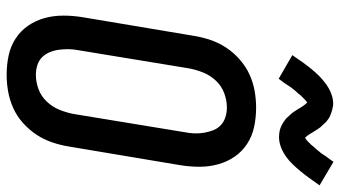

<svg xmlns="http://www.w3.org/2000/svg" viewBox="-243 -773 1024 578"><g transform="rotate(90 269.0 -484.0)"><path d="M205 8Q175 8 147 2Q119 -4 96 -19Q73 -34 57.5 -56.5Q42 -79 34.5 -106Q27 -133 27 -162.5Q27 -192 32 -222L88 -556Q92 -581 100.5 -606Q109 -631 123.5 -653Q138 -675 159 -693.5Q180 -712 204 -723Q228 -734 253.5 -738.5Q279 -743 304 -743Q334 -743 362 -737Q390 -731 413 -716Q436 -701 451.5 -678.5Q467 -656 474.5 -629Q482 -602 482 -572.5Q482 -543 477 -513L421 -179Q417 -154 408.5 -129Q400 -104 385.5 -82Q371 -60 350.5 -41.5Q330 -23 305.5 -12Q281 -1 255.5 3.5Q230 8 205 8ZM205 -80Q227 -80 248.5 -88Q270 -96 286 -113Q302 -130 310.5 -151Q319 -172 323 -193L378 -528Q381 -543 381.5 -558Q382 -573 379.5 -587Q377 -601 372 -614Q367 -627 357 -636.5Q347 -646 333 -650.5Q319 -655 304 -655Q282 -655 260.5 -647Q239 -639 223 -622Q207 -605 198.5 -584Q190 -563 186 -542L131 -207Q128 -192 128 -177Q128 -162 130 -148Q132 -134 137.5 -121Q143 -108 152.5 -98.5Q162 -89 176 -84.5Q190 -80 205 -80ZM217 -811 146 -852Q158 -870 168.5 -884.5Q179 -899 189 -911Q199 -923 209 -933Q219 -943 232.5 -953Q246 -963 261.5 -969Q277 -975 292 -975Q297 -975 301.5 -974Q306 -973 310.5 -972Q315 -971 319 -969.5Q323 -968 328 -966Q333 -964 336.5 -961.5Q340 -959 343.5 -956.5Q347 -954 350 -950.5Q353 -947 356.5 -943.5Q360 -940 363 -936.5Q366 -933 368 -929.5Q370 -926 372.5 -922.5Q375 -919 377 -915.5Q379 -912 382 -907Q385 -902 388 -898Q391 -894 394 -891Q397 -888 397 -886Q396 -886 394.5 -886.5Q393 -887 392 -887H391L394 -890Q398 -892 401 -894.5Q404 -897 406.5 -899.5Q409 -902 411 -904Q413 -906 415 -908Q417 -910 418.5 -912Q420 -914 422 -916.5Q424 -919 426.5 -921.5Q429 -924 431 -926.5Q433 -929 435.5 -932Q438 -935 440.5 -938Q443 -941 445 -944.5Q447 -948 449.5 -951.5Q452 -955 455 -959Q458 -963 461 -967Q464 -971 467 -976L538 -934Q526 -917 515.5 -902.5Q505 -888 495 -876Q485 -864 475 -853.5Q465 -843 452 -833.5Q439 -824 423.5 -818Q408 -812 393 -812Q388 -812 383 -812.5Q378 -813 373.5 -814Q369 -815 365 -816.5Q361 -818 356 -820.5Q351 -823 347.5 -825.5Q344 -828 340.5 -830.5Q337 -833 334 -836.5Q331 -840 327.5 -843.5Q324 -847 321 -850.5Q318 -854 316 -857.5Q314 -861 311.5 -864.5Q309 -868 307 -871.5Q305 -875 302 -880Q299 -885 296 -888.5Q293 -892 290 -895.5Q287 -899 287 -900V-901Q288 -901 289.5 -900.5Q291 -900 292 -900H293L290 -898Q286 -895 283 -892.5Q280 -890 277 -887Q274 -884 272.5 -882.5Q271 -881 269 -879Q267 -877 265.5 -875Q264 -873 262 -870.5Q260 -868 257.5 -865.5Q255 -863 253 -860.5Q251 -858 248.5 -855Q246 -852 243.5 -848.5Q241 -845 239 -842Q237 -839 234.5 -835Q232 -831 229.5 -827.5Q227 -824 223.5 -819.5Q220 -815 217 -811Z"/></g></svg>

Font: Iosevka Semibold Oblique
Style: Regular
Weight: 600
Italic angle: -9°
Monospace: yes
Designer: Belleve Invis
Foundry: Belleve Invis
Version: Version 32.5.0; ttfautohint (v1.8.4)